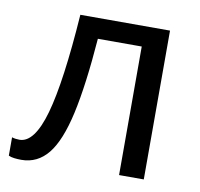

<svg xmlns="http://www.w3.org/2000/svg" viewBox="-66 -605 710 681"><g transform="rotate(10 289.0 -264.5)"><path d="M493 0H404V-463H246Q233 -294 210 -190.5Q187 -87 149 -40Q111 7 53 7Q40 7 27.5 5.5Q15 4 7 0V-66Q13 -64 20 -63Q27 -62 34 -62Q88 -62 120.5 -177Q153 -292 170 -536H493Z"/></g></svg>

Font: Go Noto Kurrent-Regular
Style: Regular
Weight: 400
Designer: Monotype Design Team
Foundry: Monotype Imaging Inc.
Version: Version 2.012; ttfautohint (v1.8.4.7-5d5b)